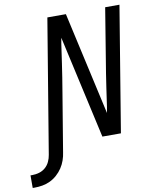

<svg xmlns="http://www.w3.org/2000/svg" viewBox="-203 -812 904 1112"><g transform="rotate(-10 249.0 -256.0)"><path d="M-102 223V149H-91Q-71 149 -50.5 143Q-30 137 -14 123Q2 109 11 89.5Q20 70 23 50L153 -735H262L397 -130L403 -165L419 -276Q425 -317 431.5 -358.5Q438 -400 445 -441L493 -735H577L456 0H347L219 -574L212 -605L206 -570L190 -459Q184 -418 177.5 -376.5Q171 -335 164 -294L107 50Q104 73 96 96Q88 119 74.5 139.5Q61 160 42 177Q23 194 1 204.5Q-21 215 -44.5 219Q-68 223 -91 223Z"/></g></svg>

Font: Iosevka Custom Oblique
Style: Regular
Weight: 400
Italic angle: -9°
Designer: Belleve Invis
Foundry: Belleve Invis
Version: Version 27.0.1